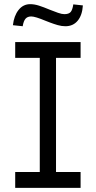

<svg xmlns="http://www.w3.org/2000/svg" viewBox="-20 -902 460 922"><path d="M53 -76H171V-624H53V-700H367V-624H249V-76H367V0H53ZM125 -882Q145 -882 167 -875Q189 -868 220 -855Q240 -847 258.5 -840.5Q277 -834 289 -834Q310 -834 319 -844Q328 -854 332 -881L378 -876Q375 -829 353 -802.5Q331 -776 294 -776Q276 -776 257 -781.5Q238 -787 221 -793.5Q204 -800 199 -802Q149 -823 130 -823Q112 -823 102.5 -812Q93 -801 89 -776L42 -781Q47 -826 69 -854Q91 -882 125 -882Z"/></svg>

Font: Lexend HM
Style: Regular
Weight: 400
Designer: Bonnie Shaver-Troup, Thomas Jockin, Octavio Pardo
Foundry: Lexend
Version: Version 1.091